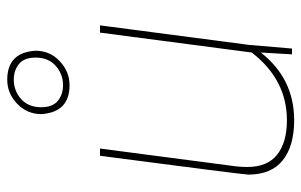

<svg xmlns="http://www.w3.org/2000/svg" viewBox="-171 -655 832 530"><g transform="rotate(-90 245.0 -390.0)"><path d="M178 6Q107 6 67.5 -25.5Q28 -57 28 -121Q30 -149 80 -530H100L51 -156Q49 -139 49 -124Q49 -68 83 -41Q117 -14 178 -14Q290 -14 365 -111L420 -530H440L386 -118L376 0H360L365 -86Q293 6 178 6ZM275 -632Q305 -632 328 -652Q351 -672 351 -708Q351 -739 333.5 -753.5Q316 -768 290 -768Q260 -768 237 -748Q214 -728 214 -692Q214 -661 231.5 -646.5Q249 -632 275 -632ZM275 -614Q200 -614 195 -692Q195 -731 223.5 -758.5Q252 -786 290 -786Q365 -786 370 -708Q370 -668 341 -641Q312 -614 275 -614Z"/></g></svg>

Font: Tanohe Sans Thin
Style: Italic
Weight: 100
Designer: Village Type and Design LLC & Cristiano Sobral
Foundry: Cooper Hewitt Smithsonian Design Museum
Version: Version 1.00;September 29, 2021;FontCreator 13.0.0.2655 64-b